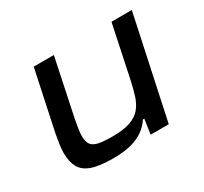

<svg xmlns="http://www.w3.org/2000/svg" viewBox="-113 -668 886 834"><g transform="rotate(-30 330.5 -251.0)"><path d="M238 8Q169 8 131 -5.5Q93 -19 77.5 -47.5Q62 -76 62 -119Q62 -138 65.5 -162.5Q69 -187 74 -213L137 -510H238L178 -224Q175 -208 171 -184Q167 -160 167 -145Q167 -115 178 -100.5Q189 -86 214.5 -81Q240 -76 283 -76Q338 -76 372 -88Q406 -100 424.5 -122.5Q443 -145 453 -176Q463 -207 471 -244L527 -510H629L520 0H429L440 -74H433Q417 -49 391.5 -30.5Q366 -12 329 -2Q292 8 238 8Z"/></g></svg>

Font: Saira Expanded Medium
Style: Italic
Weight: 500
Width: 7
Italic angle: -12°
Designer: Hector Gatti with collaboration of the Omnibus-Type team
Foundry: Omnibus-Type
Version: Version 1.101